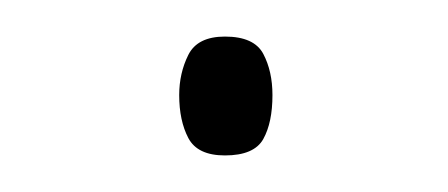

<svg xmlns="http://www.w3.org/2000/svg" viewBox="-20 -374 245 105"><path d="M78 -322Q78 -334 83 -344Q88 -354 103 -354Q119 -354 124 -344.5Q129 -335 129 -322Q129 -307 124 -298Q119 -289 103 -289Q88 -289 83 -298.5Q78 -308 78 -322Z"/></svg>

Font: Noto Sans Lao Looped SemiCondensed Thin
Style: Regular
Weight: 100
Width: 4
Designer: Mark Frömberg, Ben Mitchell
Foundry: The Fontpad Ltd
Version: Version 1.002; ttfautohint (v1.8.4.7-5d5b)